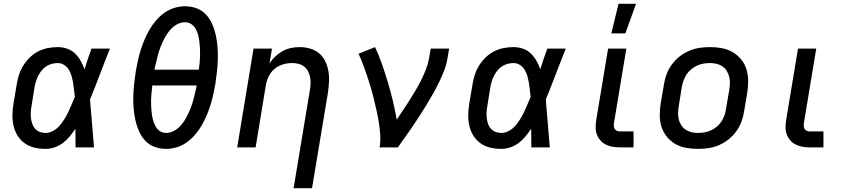

<svg xmlns="http://www.w3.org/2000/svg" viewBox="-20 -776 4440 1011"><path d="M220 8Q190 8 162 1.5Q134 -5 111 -21Q88 -37 73 -61Q58 -85 51.5 -113Q45 -141 45.5 -171Q46 -201 51 -231L68 -331Q72 -357 80 -382Q88 -407 102.5 -430.5Q117 -454 137 -473.5Q157 -493 181.5 -505.5Q206 -518 232.5 -523Q259 -528 284 -528Q310 -528 334 -519.5Q358 -511 375.5 -494Q393 -477 405 -455.5Q417 -434 425 -411Q433 -438 442.5 -465.5Q452 -493 462 -520H559Q532 -453 506.5 -385.5Q481 -318 454 -252Q460 -189 464.5 -126Q469 -63 475 0H378Q378 -24 377.5 -48.5Q377 -73 377 -98Q363 -77 347 -57.5Q331 -38 311 -23Q291 -8 267 0Q243 8 220 8ZM220 -76Q240 -76 260 -87Q280 -98 294 -114.5Q308 -131 319.5 -149.5Q331 -168 340 -187Q349 -206 357 -225.5Q365 -245 374 -265Q372 -284 370 -302.5Q368 -321 365 -339Q362 -357 357 -375Q352 -393 343 -408Q334 -423 318.5 -433.5Q303 -444 284 -444Q269 -444 253.5 -440Q238 -436 224 -427Q210 -418 199.5 -405Q189 -392 181.5 -377.5Q174 -363 169.5 -348Q165 -333 162 -317L146 -217Q143 -201 142 -185Q141 -169 143 -153.5Q145 -138 150 -123.5Q155 -109 165 -98Q175 -87 189.5 -81.5Q204 -76 220 -76Z M855 8Q822 8 793 -3Q764 -14 743.5 -36.5Q723 -59 711 -87Q699 -115 692.5 -145Q686 -175 683.5 -207Q681 -239 682 -271Q683 -303 686.5 -335.5Q690 -368 695 -401Q700 -429 706 -456.5Q712 -484 720.5 -511.5Q729 -539 740.5 -566Q752 -593 766.5 -618.5Q781 -644 801 -667.5Q821 -691 845.5 -708.5Q870 -726 898.5 -734.5Q927 -743 954 -743Q987 -743 1016 -732Q1045 -721 1065.5 -698.5Q1086 -676 1098 -648Q1110 -620 1116.5 -590Q1123 -560 1125.5 -528Q1128 -496 1127 -464Q1126 -432 1122.5 -399.5Q1119 -367 1114 -334Q1109 -306 1103 -278.5Q1097 -251 1088.5 -223.5Q1080 -196 1068.5 -169Q1057 -142 1042.5 -116.5Q1028 -91 1008 -67.5Q988 -44 963.5 -26.5Q939 -9 910.5 -0.5Q882 8 855 8ZM793 -409H1027Q1030 -428 1031.5 -446.5Q1033 -465 1033.5 -483.5Q1034 -502 1033 -520Q1032 -538 1030 -556Q1028 -574 1023.5 -591.5Q1019 -609 1010.5 -624Q1002 -639 987.5 -649Q973 -659 954 -659Q935 -659 916.5 -650Q898 -641 883.5 -626.5Q869 -612 858 -594.5Q847 -577 838.5 -559Q830 -541 823 -522.5Q816 -504 811 -485Q806 -466 802 -447Q798 -428 793 -409ZM855 -76Q874 -76 892.5 -85Q911 -94 925.5 -108.5Q940 -123 951 -140.5Q962 -158 970.5 -176Q979 -194 986 -212.5Q993 -231 998 -250Q1003 -269 1007.5 -288Q1012 -307 1016 -326H782Q780 -307 778 -288.5Q776 -270 775.5 -251.5Q775 -233 776 -215Q777 -197 779 -179Q781 -161 786 -143.5Q791 -126 799 -111Q807 -96 821.5 -86Q836 -76 855 -76Z M1526 215 1612 -303Q1615 -320 1615.5 -337.5Q1616 -355 1612.5 -371Q1609 -387 1601.5 -401.5Q1594 -416 1581 -426Q1568 -436 1551.5 -440Q1535 -444 1518 -444Q1494 -444 1470 -437Q1446 -430 1426.5 -414Q1407 -398 1395.5 -375Q1384 -352 1380 -328L1326 0H1229L1315 -520H1412L1399 -441Q1411 -461 1429 -478Q1447 -495 1467.5 -506.5Q1488 -518 1511 -523Q1534 -528 1556 -528Q1585 -528 1612 -520.5Q1639 -513 1659.5 -496Q1680 -479 1692 -454.5Q1704 -430 1709 -402.5Q1714 -375 1712.5 -346.5Q1711 -318 1707 -289L1623 215Z M1979 0Q1984 -33 1982 -66Q1980 -99 1975 -130.5Q1970 -162 1963 -193Q1956 -224 1948.5 -255Q1941 -286 1932 -316.5Q1923 -347 1913 -376.5Q1903 -406 1892 -435.5Q1881 -465 1868 -493L1955 -528Q1976 -483 1992 -436.5Q2008 -390 2022.5 -342Q2037 -294 2048.5 -245.5Q2060 -197 2069 -146Q2086 -172 2103.5 -197.5Q2121 -223 2137 -249Q2153 -275 2169 -301.5Q2185 -328 2198.5 -355.5Q2212 -383 2223 -411Q2234 -439 2239 -468L2248 -520H2345L2336 -468Q2331 -436 2319 -405Q2307 -374 2292.5 -344Q2278 -314 2261.5 -284.5Q2245 -255 2227 -226Q2209 -197 2191 -168.5Q2173 -140 2153.5 -111.5Q2134 -83 2114.5 -55.5Q2095 -28 2075 0Z M2620 8Q2590 8 2562 1.5Q2534 -5 2511 -21Q2488 -37 2473 -61Q2458 -85 2451.5 -113Q2445 -141 2445.5 -171Q2446 -201 2451 -231L2468 -331Q2472 -357 2480 -382Q2488 -407 2502.5 -430.5Q2517 -454 2537 -473.5Q2557 -493 2581.5 -505.5Q2606 -518 2632.5 -523Q2659 -528 2684 -528Q2710 -528 2734 -519.5Q2758 -511 2775.5 -494Q2793 -477 2805 -455.5Q2817 -434 2825 -411Q2833 -438 2842.5 -465.5Q2852 -493 2862 -520H2959Q2932 -453 2906.5 -385.5Q2881 -318 2854 -252Q2860 -189 2864.5 -126Q2869 -63 2875 0H2778Q2778 -24 2777.5 -48.5Q2777 -73 2777 -98Q2763 -77 2747 -57.5Q2731 -38 2711 -23Q2691 -8 2667 0Q2643 8 2620 8ZM2620 -76Q2640 -76 2660 -87Q2680 -98 2694 -114.5Q2708 -131 2719.5 -149.5Q2731 -168 2740 -187Q2749 -206 2757 -225.5Q2765 -245 2774 -265Q2772 -284 2770 -302.5Q2768 -321 2765 -339Q2762 -357 2757 -375Q2752 -393 2743 -408Q2734 -423 2718.5 -433.5Q2703 -444 2684 -444Q2669 -444 2653.5 -440Q2638 -436 2624 -427Q2610 -418 2599.5 -405Q2589 -392 2581.5 -377.5Q2574 -363 2569.5 -348Q2565 -333 2562 -317L2546 -217Q2543 -201 2542 -185Q2541 -169 2543 -153.5Q2545 -138 2550 -123.5Q2555 -109 2565 -98Q2575 -87 2589.5 -81.5Q2604 -76 2620 -76Z M3316 0H3243Q3223 0 3204 -3.5Q3185 -7 3168.5 -15.5Q3152 -24 3140 -38.5Q3128 -53 3122 -70.5Q3116 -88 3116.5 -108Q3117 -128 3120 -147L3182 -520H3278L3214 -134Q3212 -125 3212 -116Q3212 -107 3215.5 -99.5Q3219 -92 3226.5 -88Q3234 -84 3243 -84H3316ZM3199 -600 3237 -756H3329L3273 -600Z M3655 8Q3623 8 3592.5 2.5Q3562 -3 3536 -18Q3510 -33 3491.5 -56Q3473 -79 3463.5 -107.5Q3454 -136 3454 -167.5Q3454 -199 3459 -231L3476 -331Q3480 -358 3490 -385Q3500 -412 3517.5 -436Q3535 -460 3558.5 -478.5Q3582 -497 3609 -508.5Q3636 -520 3663.5 -524Q3691 -528 3718 -528Q3750 -528 3780.5 -522.5Q3811 -517 3837 -502Q3863 -487 3882 -464Q3901 -441 3910 -412.5Q3919 -384 3919.5 -352.5Q3920 -321 3915 -289L3898 -189Q3894 -162 3884 -135Q3874 -108 3856.5 -84Q3839 -60 3815.5 -41.5Q3792 -23 3765 -11.5Q3738 0 3710 4Q3682 8 3655 8ZM3655 -76Q3672 -76 3689.5 -79Q3707 -82 3723.5 -89.5Q3740 -97 3754.5 -109Q3769 -121 3779 -136.5Q3789 -152 3795 -169Q3801 -186 3803 -203L3820 -303Q3823 -321 3823.5 -338.5Q3824 -356 3819.5 -372.5Q3815 -389 3806.5 -403Q3798 -417 3784 -426.5Q3770 -436 3753 -440Q3736 -444 3718 -444Q3701 -444 3683.5 -441Q3666 -438 3650 -430.5Q3634 -423 3619.5 -411Q3605 -399 3595 -383.5Q3585 -368 3579 -351Q3573 -334 3570 -317L3554 -217Q3551 -199 3550.5 -181.5Q3550 -164 3554 -147.5Q3558 -131 3567 -117Q3576 -103 3590 -93.5Q3604 -84 3620.5 -80Q3637 -76 3655 -76Z M4316 0H4243Q4223 0 4204 -3.5Q4185 -7 4168.5 -15.5Q4152 -24 4140 -38.5Q4128 -53 4122 -70.5Q4116 -88 4116.5 -108Q4117 -128 4120 -147L4182 -520H4278L4214 -134Q4212 -125 4212 -116Q4212 -107 4215.5 -99.5Q4219 -92 4226.5 -88Q4234 -84 4243 -84H4316Z"/></svg>

Font: Iosevka Aile Medium
Style: Italic
Weight: 500
Italic angle: -9°
Designer: Belleve Invis
Foundry: Belleve Invis
Version: Version 31.1.0; ttfautohint (v1.8.4)